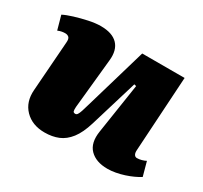

<svg xmlns="http://www.w3.org/2000/svg" viewBox="-124 -695 923 871"><g transform="rotate(30 338.0 -259.0)"><path d="M-6 -487Q13 -497 45.5 -507Q78 -517 113 -524.5Q148 -532 176 -532Q236 -532 264.5 -502.5Q293 -473 287 -417L261 -158Q260 -142 262 -135.5Q264 -129 274 -129Q280 -129 284.5 -135.5Q289 -142 294 -157Q299 -172 306 -197L400 -518H622L598 -126Q597 -111 602 -103Q607 -95 616 -95Q628 -95 640.5 -98.5Q653 -102 662 -107L682 -34Q668 -25 649.5 -16.5Q631 -8 609.5 -1Q588 6 566 10Q544 14 524 14Q464 14 432 -18.5Q400 -51 410 -115L450 -376L439 -379L364 -131Q347 -75 322.5 -43.5Q298 -12 266.5 1Q235 14 195 14Q130 14 91.5 -25.5Q53 -65 58 -129L77 -388Q79 -409 71.5 -416Q64 -423 52 -423Q44 -423 35 -421.5Q26 -420 14 -415Z"/></g></svg>

Font: Literata 18pt Black
Style: Italic
Weight: 900
Italic angle: -2°
Designer: Latin by Veronika Burian and Jose Scaglione. Greek by Irene Vlachou. Cyrillic by Vera Evstafieva
Foundry: TypeTogether
Version: Version 3.103;gftools[0.9.29]